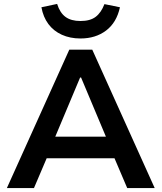

<svg xmlns="http://www.w3.org/2000/svg" viewBox="-20 -958 823 978"><path d="M15 0 333 -705H450L768 0H628L544 -197L602 -152H180L237 -197L153 0ZM388 -563 249 -232 224 -262H558L532 -232L393 -563ZM390 -762Q337 -762 295 -781Q253 -800 226.5 -835.5Q200 -871 191 -921L271 -938Q285 -893 313.5 -872Q342 -851 390 -851Q439 -851 467 -872Q495 -893 512 -937L591 -921Q574 -843 520.5 -802.5Q467 -762 390 -762Z"/></svg>

Font: Nunito Sans 8pt
Style: Bold
Weight: 700
Version: Version 3.101;gftools[0.9.27]